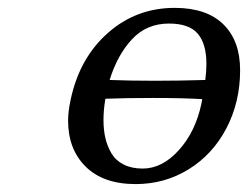

<svg xmlns="http://www.w3.org/2000/svg" viewBox="-20 -460 633 490"><path d="M160.2 -205.1Q182.6 -311.5 255.1 -375.7Q327.6 -439.9 425.8 -439.9Q507.3 -439.9 550 -397.9Q592.8 -356 592.8 -280.8Q592.8 -199.7 557.9 -132.8Q522.9 -65.9 461.7 -28.1Q400.4 9.8 326.2 9.8Q243.7 9.8 198.7 -34.7Q153.8 -79.1 153.8 -151.9Q153.8 -175.8 160.2 -205.1ZM370.1 -210Q300.8 -210 249 -208Q244.1 -179.7 244.1 -153.8Q244.1 -128.4 249 -107.4Q253.9 -86.4 264.6 -68.4Q275.4 -50.3 295.7 -40Q315.9 -29.8 344.2 -29.8Q394 -29.8 436.5 -76.9Q479 -124 494.1 -195.8L496.1 -207Q446.3 -210 370.1 -210ZM411.1 -399.9Q354 -399.9 316.7 -359.6Q279.3 -319.3 259.8 -255.9Q311.5 -253.9 375 -253.9Q439.5 -253.9 503.9 -255.9Q506.8 -277.3 506.8 -296.9Q506.8 -347.7 484.9 -373.8Q462.9 -399.9 411.1 -399.9Z"/></svg>

Font: Linear Smooth
Style: Italic
Weight: 400
Designer: Philipp H. Poll, Flanker
Foundry: Philipp H. Poll, reworked by Flanker
Version: Version 1.061 | FøM Fix